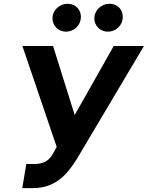

<svg xmlns="http://www.w3.org/2000/svg" viewBox="-20 -966 767 996"><path d="M95.5 9.9H149.9C269.2 9.9 328.8 -61.8 379.6 -142.8L726.6 -727.3H570L367.5 -369.3L255.3 -727.3H96.2L274.1 -203.8L261 -180C239 -137.1 214.5 -115.1 155.9 -115.1H116.5ZM253.2 -883.2C246.1 -839.5 278.1 -801.8 323.2 -801.8C360.1 -801.8 393.5 -830.3 398.4 -865.1C405.9 -909.8 375.7 -946.4 329.9 -946.4C293.3 -946.4 259.2 -919 253.2 -883.2ZM470.5 -883.2C463.1 -838.8 495.4 -801.8 540.5 -801.8C577.4 -801.8 610.8 -830.3 615.8 -865.1C623.2 -909.8 593 -946.4 547.2 -946.4C510.7 -946.4 476.6 -919 470.5 -883.2Z"/></svg>

Font: Magic Ui Pro
Style: Bold Italic
Weight: 700
Italic angle: -9.39999°
Designer: Stefan Endress, Andreas Faust
Version: Version 1.000;FEAKit 1.0